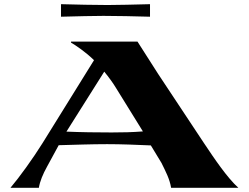

<svg xmlns="http://www.w3.org/2000/svg" viewBox="-20 -899 1191 919"><path d="M30 0H166C171 -31 185 -65 205 -101L261 -204C336 -206 419 -209 493 -209C561 -209 632 -206 702 -203L753 -119C773 -78 792 -43 799 0H1121C1067 -49 1007 -138 955 -216L737 -545L638 -700H320V-695C341 -683 389 -651 430 -611L183 -213C138 -141 74 -52 30 0ZM298 -269 479 -556C502 -528 522 -500 534 -480L664 -270C614 -266 566 -265 514 -265C442 -265 368 -266 298 -269ZM272 -879V-819C362 -821 415 -823 475 -823C555 -823 608 -821 698 -819V-879C608 -877 555 -875 495 -875C415 -875 362 -877 272 -879Z"/></svg>

Font: Coconat
Style: Bold
Weight: 900
Width: 8
Designer: Sara Lavazza
Foundry: Collletttivo
Version: Version 1.000;Glyphs 3.2 (3217)